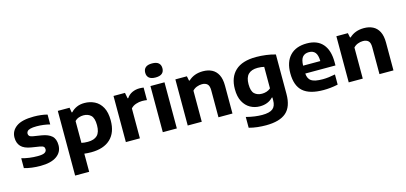

<svg xmlns="http://www.w3.org/2000/svg" viewBox="-80 -1381 4649 2199"><g transform="rotate(-15 2244.0 -281.5)"><path d="M241 10.5Q189.5 10.5 140.5 4.2Q91.5 -2 49.5 -14.5V-131.5Q138.5 -106 239 -106Q298.5 -106 322 -120Q345.5 -134 345.5 -159.5Q345.5 -179 334.2 -189.5Q323 -200 292.5 -205.5L194.5 -221Q109.5 -234.5 72.8 -274.2Q36 -314 36 -379Q36 -458.5 102.8 -507Q169.5 -555.5 311.5 -555.5Q354 -555.5 396.2 -550.5Q438.5 -545.5 470.5 -536.5V-419.5Q437 -428.5 396.2 -434Q355.5 -439.5 314.5 -439.5Q265 -439.5 238.5 -432Q212 -424.5 202 -412Q192 -399.5 192 -384.5Q192 -367.5 203 -356.5Q214 -345.5 244 -340L342 -324.5Q420 -312 460.5 -276.2Q501 -240.5 501 -166.5Q501 -84 434 -36.8Q367 10.5 241 10.5Z M594.5 220V-547H734L743.5 -489H751Q778.5 -519.5 818.8 -537.5Q859 -555.5 910.5 -555.5Q976 -555.5 1031 -528Q1086 -500.5 1119 -440.8Q1152 -381 1152 -284.5Q1152 -142 1071.5 -66Q991 10 841.5 10Q820 10 799.2 8.5Q778.5 7 761 5V220ZM836 -115.5Q911.5 -115.5 948.8 -152.8Q986 -190 986 -272.5Q986 -357.5 952 -389.8Q918 -422 864 -422Q836 -422 808.5 -412.5Q781 -403 761 -381.5V-123Q776 -119.5 795.8 -117.5Q815.5 -115.5 836 -115.5Z M1255 0V-547H1391L1404 -479H1411.5Q1436.5 -517 1476.8 -535.8Q1517 -554.5 1564.5 -554.5Q1578 -554.5 1590.2 -553.2Q1602.5 -552 1613 -550.5V-402Q1599.5 -404.5 1584.2 -405.5Q1569 -406.5 1555 -406.5Q1519.5 -406.5 1481.8 -393.8Q1444 -381 1421.5 -354.5V0Z M1693 0V-547H1859.5V0ZM1776.5 -626.5Q1724.5 -626.5 1699.5 -648Q1674.5 -669.5 1674.5 -709.5Q1674.5 -749.5 1699.5 -771.2Q1724.5 -793 1776.5 -793Q1828.5 -793 1853.5 -771.2Q1878.5 -749.5 1878.5 -709.5Q1878.5 -669.5 1853.5 -648Q1828.5 -626.5 1776.5 -626.5Z M1988.5 0V-547H2125L2136 -492.5H2144Q2211.5 -555.5 2316 -555.5Q2375.5 -555.5 2421.2 -532.8Q2467 -510 2493 -460.2Q2519 -410.5 2519 -329.5V0H2353V-320Q2353 -373.5 2330.2 -394.2Q2307.5 -415 2267 -415Q2237 -415 2206.5 -403.5Q2176 -392 2155 -368.5V0Z M2856.5 230Q2808.5 230 2757.2 224.5Q2706 219 2656 205.5V77.5Q2707.5 91 2756 97.5Q2804.5 104 2844 104Q2932.5 104 2970.5 73.5Q3008.5 43 3008.5 -25.5V-59.5H3001Q2973.5 -30 2934.2 -14Q2895 2 2845.5 2Q2784 2 2732.2 -26.8Q2680.5 -55.5 2649 -114Q2617.5 -172.5 2617.5 -262Q2617.5 -402.5 2699.8 -479Q2782 -555.5 2946.5 -555.5Q3003.5 -555.5 3064.8 -547.5Q3126 -539.5 3174.5 -524.5V-56.5Q3174.5 94 3096.8 162Q3019 230 2856.5 230ZM2906 -131.5Q2933.5 -131.5 2960.5 -140Q2987.5 -148.5 3008.5 -167V-422Q2993.5 -426 2973.8 -428.5Q2954 -431 2931.5 -431Q2859 -431 2821.2 -393.8Q2783.5 -356.5 2783.5 -276Q2783.5 -194 2817.2 -162.8Q2851 -131.5 2906 -131.5Z M3597.5 10.5Q3433.5 10.5 3355.8 -57.5Q3278 -125.5 3278 -273Q3278 -407.5 3348 -481.5Q3418 -555.5 3548 -555.5Q3672 -555.5 3736.5 -480.8Q3801 -406 3801 -267.5V-226.5H3443Q3447 -164 3486 -137.8Q3525 -111.5 3622 -111.5Q3655.5 -111.5 3693.2 -116.2Q3731 -121 3768.5 -128.5V-8Q3721.5 2 3679.5 6.2Q3637.5 10.5 3597.5 10.5ZM3545.5 -452.5Q3496.5 -452.5 3470.2 -422Q3444 -391.5 3442.5 -320H3646.5Q3645 -391 3619.8 -421.8Q3594.5 -452.5 3545.5 -452.5Z M3897.5 0V-547H4034L4045 -492.5H4053Q4120.5 -555.5 4225 -555.5Q4284.5 -555.5 4330.2 -532.8Q4376 -510 4402 -460.2Q4428 -410.5 4428 -329.5V0H4262V-320Q4262 -373.5 4239.2 -394.2Q4216.5 -415 4176 -415Q4146 -415 4115.5 -403.5Q4085 -392 4064 -368.5V0Z"/></g></svg>

Font: Encode Sans SemiExpanded SemiExpanded
Style: Bold
Weight: 700
Width: 6
Designer: Multiple Designers
Foundry: Impallari Type
Version: Version 3.000; ttfautohint (v1.8.3) -l 8 -r 50 -G 200 -x 14 